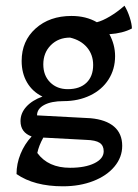

<svg xmlns="http://www.w3.org/2000/svg" viewBox="-20 -474 483 674"><path d="M38 137Q38 101 52 66.5Q66 32 91 5Q52 -9 52 -49Q52 -77 72.5 -99.5Q93 -122 129 -135Q94 -152 75 -184.5Q56 -217 56 -260Q56 -330 105 -374Q154 -418 231 -418Q282 -418 320 -396Q340 -401 366 -416.5Q392 -432 417 -454Q428 -436 435.5 -412.5Q443 -389 443 -374Q411 -357 364 -354Q384 -317 384 -277Q384 -231 361 -195Q338 -159 296.5 -139Q255 -119 203 -119Q160 -119 135 -105.5Q110 -92 110 -69L298 -59Q352 -54 380.5 -29.5Q409 -5 409 38Q409 78 382 110.5Q355 143 307.5 161.5Q260 180 201 180Q100 180 38 137ZM307 -246Q307 -282 285.5 -307.5Q264 -333 226 -342Q185 -342 158.5 -315.5Q132 -289 132 -248Q132 -209 156 -185Q180 -161 218 -161Q260 -161 283.5 -183.5Q307 -206 307 -246ZM344 57Q344 37 330 27.5Q316 18 282 17L132 9Q116 38 111 63Q149 115 226 115Q279 115 311.5 99Q344 83 344 57Z"/></svg>

Font: Mirza
Style: Regular
Weight: 400
Designer: Arabic design by Kourosh Beigpour, Latin design by Eduardo Tunni, engineering by Lasse Fister
Version: Version 1.000